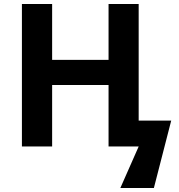

<svg xmlns="http://www.w3.org/2000/svg" viewBox="-20 -734 898 962"><path d="M674.8 -129.9H837.9L751 208H583L674.8 0H523.9V-308.1H241.2V0H89.8V-713.9H241.2V-434.1H523.9V-713.9H674.8Z"/></svg>

Font: Wonky
Style: Regular
Weight: 400
Designer: Monotype Design Team
Foundry: Monotype Imaging Inc.
Version: Version 3.000